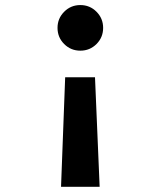

<svg xmlns="http://www.w3.org/2000/svg" viewBox="-20 -547 626 748"><path d="M217.8 180.7 233.9 -246.1H350.1L368.2 180.7ZM293 -527.3Q330.1 -527.3 356 -501.2Q381.8 -475.1 381.8 -438.5Q381.8 -401.4 356 -375.5Q330.1 -349.6 293 -349.6Q255.9 -349.6 230 -375.5Q204.1 -401.4 204.1 -438.5Q204.1 -475.1 230 -501.2Q255.9 -527.3 293 -527.3Z"/></svg>

Font: CaskaydiaMono NF
Style: Bold
Weight: 700
Designer: Aaron Bell
Foundry: Saja Typeworks
Version: Version 2111.001; ttfautohint (v1.8.4);Nerd Fonts 3.1.1